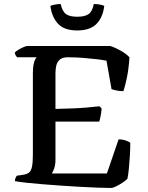

<svg xmlns="http://www.w3.org/2000/svg" viewBox="-20 -932 732 952"><path d="M530 0Q505 0 466 -1.5Q427 -3 380 -5.5Q333 -8 284.5 -11.5Q236 -15 191 -18.5Q146 -22 110 -26Q74 -30 54 -34Q54 -42 57 -49.5Q60 -57 64 -61L93 -65Q113 -68 123.5 -76Q134 -84 138.5 -105Q143 -126 143 -166V-568Q143 -596 146.5 -613Q150 -630 155 -638.5Q160 -647 162 -648H65Q61 -652 57.5 -658Q54 -664 53 -671Q59 -678 71.5 -685.5Q84 -693 97 -698.5Q110 -704 116 -704H527Q554 -695 580 -680Q606 -665 622 -648Q618 -588 608.5 -544Q599 -500 592 -480Q572 -480 556.5 -483.5Q541 -487 533 -490L508 -631Q489 -635 459 -638.5Q429 -642 392 -645Q355 -648 316 -648Q290 -648 276.5 -636.5Q263 -625 259 -606.5Q255 -588 255 -568V-392Q301 -393 340 -394.5Q379 -396 412.5 -399Q446 -402 473 -405L484 -394Q482 -372 478.5 -354.5Q475 -337 472 -329H255V-140Q255 -116 249 -98Q243 -80 237 -72H510L568 -241Q588 -241 604.5 -235Q621 -229 626 -224Q626 -194 624 -160.5Q622 -127 619 -96.5Q616 -66 612 -46Q604 -37 588 -26.5Q572 -16 556 -8Q540 0 530 0ZM363 -781Q297 -781 266.5 -815.5Q236 -850 230 -903Q237 -906 251 -909Q265 -912 281 -912Q289 -875 307.5 -862Q326 -849 363 -849Q400 -849 419 -862Q438 -875 445 -912Q464 -912 477.5 -909Q491 -906 497 -903Q490 -845 458 -813Q426 -781 363 -781Z"/></svg>

Font: Texturina Medium
Style: Regular
Weight: 500
Designer: Guillermo Torres Carreño
Foundry: Omnibus-Type
Version: Version 1.003